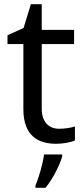

<svg xmlns="http://www.w3.org/2000/svg" viewBox="-20 -679 401 920"><path d="M264 -62C215 -62 180 -93 180 -158V-468H335V-536H180V-659H128L93 -545L16 -510V-468H92V-156C92 -26 165 10 249 10C281 10 320 3 339 -6V-73C322 -67 290 -62 264 -62ZM278 70V61H191C186 104 165 176 150 209V221H198C234 178 269 106 278 70Z"/></svg>

Font: Noto Sans Kayah Li
Style: Regular
Weight: 400
Designer: Monotype Design Team, Sérgio Martins
Foundry: Monotype Imaging Inc.
Version: Version 2.002